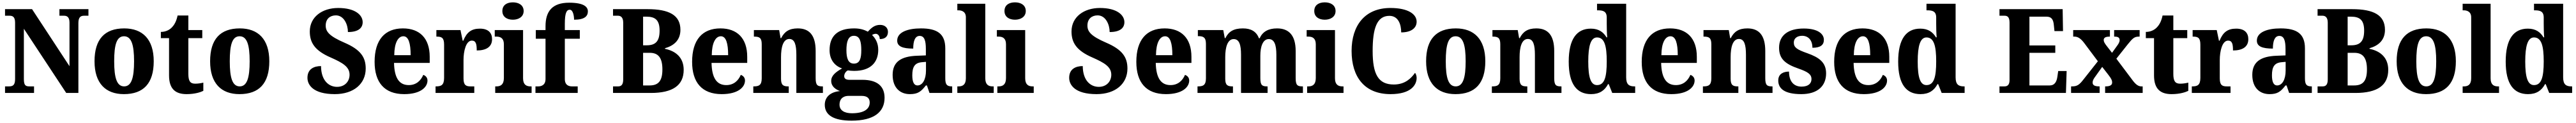

<svg xmlns="http://www.w3.org/2000/svg" viewBox="-20 -792 22021 1048"><path d="M23 0H271V-56H232C200 -56 184 -63 184 -119V-547L546 0H650V-595C650 -645 669 -658 698 -658H736V-714H488V-658H527C553 -658 574 -647 574 -599V-228L254 -714H23V-658H61C86 -658 109 -651 109 -599V-119C109 -63 87 -56 55 -56H23Z M1039 10C1207 10 1294 -82 1294 -270C1294 -458 1198 -550 1042 -550C875 -550 788 -458 788 -270C788 -82 883 10 1039 10ZM1041 -56C978 -56 956 -130 956 -270C956 -411 977 -483 1040 -483C1103 -483 1126 -411 1126 -270C1126 -130 1104 -56 1041 -56Z M1575 10C1647 10 1696 -7 1718 -18V-88C1698 -83 1673 -79 1648 -79C1604 -79 1590 -104 1590 -163V-467H1709V-536H1590V-660H1498C1489 -616 1473 -585 1455 -565C1437 -543 1403 -520 1355 -520V-467H1425V-149C1425 -31 1483 10 1575 10Z M2027 10C2195 10 2282 -82 2282 -270C2282 -458 2186 -550 2030 -550C1863 -550 1776 -458 1776 -270C1776 -82 1871 10 2027 10ZM2029 -56C1966 -56 1944 -130 1944 -270C1944 -411 1965 -483 2028 -483C2091 -483 2114 -411 2114 -270C2114 -130 2092 -56 2029 -56Z M2842 10C3003 10 3106 -78 3106 -208C3106 -305 3062 -369 2925 -428C2792 -485 2764 -524 2764 -574C2764 -632 2802 -661 2851 -661C2920 -661 2954 -583 2954 -519C3045 -519 3080 -555 3080 -603C3080 -664 3016 -724 2871 -724C2733 -724 2628 -647 2628 -524C2628 -429 2670 -361 2807 -302C2909 -257 2968 -223 2968 -155C2968 -100 2929 -52 2861 -52C2791 -52 2725 -105 2724 -229C2665 -229 2608 -205 2608 -129C2608 -70 2655 10 2842 10Z M3435 10C3576 10 3634 -50 3634 -106C3634 -130 3619 -147 3598 -154C3577 -105 3538 -67 3474 -67C3394 -67 3351 -125 3348 -256H3653V-308C3653 -467 3566 -550 3424 -550C3270 -550 3182 -453 3182 -265C3182 -91 3265 10 3435 10ZM3490 -322H3350C3351 -426 3382 -483 3428 -483C3472 -483 3490 -423 3490 -322Z M3703 0H4034V-56H4002C3966 -56 3942 -64 3942 -123V-282C3942 -353 3962 -446 4013 -446C4048 -446 4055 -417 4055 -362C4135 -362 4186 -392 4186 -458C4186 -511 4155 -548 4082 -548C4008 -548 3969 -516 3940 -445H3935L3916 -536H3710V-480H3713C3755 -480 3776 -471 3776 -412V-128C3776 -65 3749 -56 3707 -56H3703Z M4364 -624C4413 -624 4456 -649 4456 -698C4456 -749 4413 -772 4364 -772C4313 -772 4274 -749 4274 -698C4274 -649 4313 -624 4364 -624ZM4213 0H4524V-56H4514C4481 -56 4451 -69 4451 -125V-536H4209V-480H4225C4257 -480 4287 -467 4287 -415V-127C4287 -70 4258 -56 4224 -56H4213Z M4557 0H4918V-56H4870C4846 -56 4808 -63 4808 -119V-462H4936V-536H4808V-590C4808 -679 4822 -709 4850 -709C4879 -709 4887 -654 4887 -624C4978 -624 5005 -655 5005 -695C5005 -731 4975 -769 4845 -769C4700 -769 4643 -695 4643 -569V-536H4560V-462H4643V-119C4643 -63 4602 -56 4581 -56H4557Z M5220 0H5543C5731 0 5824 -65 5824 -197C5824 -300 5758 -357 5664 -376V-381C5737 -402 5796 -447 5796 -538C5796 -663 5699 -714 5515 -714H5220V-658H5262C5284 -658 5307 -647 5307 -599V-116C5307 -72 5292 -56 5264 -56H5220ZM5508 -406H5477V-650H5506C5581 -650 5618 -621 5618 -531C5618 -442 5585 -406 5508 -406ZM5532 -64H5477V-342H5534C5610 -342 5642 -296 5642 -200C5642 -99 5605 -64 5532 -64Z M6149 10C6290 10 6348 -50 6348 -106C6348 -130 6333 -147 6312 -154C6291 -105 6252 -67 6188 -67C6108 -67 6065 -125 6062 -256H6367V-308C6367 -467 6280 -550 6138 -550C5984 -550 5896 -453 5896 -265C5896 -91 5979 10 6149 10ZM6204 -322H6064C6065 -426 6096 -483 6142 -483C6186 -483 6204 -423 6204 -322Z M6419 0H6722V-56H6718C6677 -56 6656 -65 6656 -121V-306C6656 -387 6673 -460 6727 -460C6773 -460 6787 -410 6787 -325V0H7014V-56H7010C6968 -56 6952 -65 6952 -126V-357C6952 -492 6898 -550 6799 -550C6725 -550 6685 -522 6657 -467H6652L6640 -536H6424V-480H6428C6469 -480 6491 -471 6491 -416V-124C6491 -65 6465 -56 6423 -56H6419Z M7259 236C7450 236 7541 163 7541 41C7541 -56 7480 -112 7351 -112H7239C7215 -112 7196 -120 7196 -143C7196 -165 7212 -186 7227 -192C7238 -190 7268 -188 7281 -188C7423 -188 7487 -262 7487 -368C7487 -425 7463 -466 7434 -494C7442 -499 7453 -504 7466 -504C7480 -504 7500 -491 7500 -459C7553 -459 7570 -488 7570 -521C7570 -553 7546 -580 7503 -580C7457 -580 7429 -556 7398 -522C7365 -540 7329 -550 7281 -550C7137 -550 7071 -483 7071 -365C7071 -280 7118 -229 7178 -209C7123 -178 7085 -148 7085 -103C7085 -55 7123 -30 7160 -16C7080 -9 7030 33 7030 101C7030 189 7106 236 7259 236ZM7279 -250C7229 -250 7215 -298 7215 -364C7215 -433 7228 -487 7279 -487C7331 -487 7342 -435 7342 -365C7342 -297 7331 -250 7279 -250ZM7262 173C7200 173 7156 150 7156 100C7156 40 7200 25 7231 25H7346C7392 25 7414 45 7414 81C7414 140 7361 173 7262 173Z M7757 10C7826 10 7852 -11 7894 -64H7903L7925 0H8119V-56H8116C8073 -56 8060 -72 8060 -126V-380C8060 -505 7990 -550 7852 -550C7741 -550 7649 -519 7649 -446C7649 -397 7694 -378 7786 -378C7786 -446 7803 -486 7841 -486C7881 -486 7894 -447 7894 -374V-320L7818 -317C7679 -312 7610 -263 7610 -154C7610 -42 7676 10 7757 10ZM7822 -64C7792 -64 7778 -95 7778 -150C7778 -221 7798 -257 7861 -262L7895 -265V-191C7895 -115 7866 -64 7822 -64Z M8163 0H8474V-56H8464C8431 -56 8402 -69 8402 -125V-760H8163V-704H8174C8194 -704 8236 -697 8236 -645V-125C8236 -69 8207 -56 8174 -56H8163Z M8656 -624C8705 -624 8748 -649 8748 -698C8748 -749 8705 -772 8656 -772C8605 -772 8566 -749 8566 -698C8566 -649 8605 -624 8656 -624ZM8505 0H8816V-56H8806C8773 -56 8743 -69 8743 -125V-536H8501V-480H8517C8549 -480 8579 -467 8579 -415V-127C8579 -70 8550 -56 8516 -56H8505Z M9353 10C9514 10 9617 -78 9617 -208C9617 -305 9573 -369 9436 -428C9303 -485 9275 -524 9275 -574C9275 -632 9313 -661 9362 -661C9431 -661 9465 -583 9465 -519C9556 -519 9591 -555 9591 -603C9591 -664 9527 -724 9382 -724C9244 -724 9139 -647 9139 -524C9139 -429 9181 -361 9318 -302C9420 -257 9479 -223 9479 -155C9479 -100 9440 -52 9372 -52C9302 -52 9236 -105 9235 -229C9176 -229 9119 -205 9119 -129C9119 -70 9166 10 9353 10Z M9946 10C10087 10 10145 -50 10145 -106C10145 -130 10130 -147 10109 -154C10088 -105 10049 -67 9985 -67C9905 -67 9862 -125 9859 -256H10164V-308C10164 -467 10077 -550 9935 -550C9781 -550 9693 -453 9693 -265C9693 -91 9776 10 9946 10ZM10001 -322H9861C9862 -426 9893 -483 9939 -483C9983 -483 10001 -423 10001 -322Z M10216 0H10519V-56H10516C10474 -56 10453 -65 10453 -121V-306C10453 -387 10472 -459 10525 -459C10573 -459 10588 -410 10588 -325V0H10815V-56H10811C10769 -56 10753 -65 10753 -126V-318C10753 -394 10774 -459 10825 -459C10873 -459 10890 -410 10890 -325V0H11117V-56H11113C11071 -56 11055 -65 11055 -126V-357C11055 -492 10996 -550 10896 -550C10822 -550 10773 -523 10747 -466H10741C10719 -524 10673 -550 10604 -550C10524 -550 10482 -523 10454 -467H10449L10436 -536H10219V-484H10222C10264 -484 10288 -475 10288 -419V-124C10288 -65 10262 -56 10220 -56H10216Z M11304 -624C11353 -624 11396 -649 11396 -698C11396 -749 11353 -772 11304 -772C11253 -772 11214 -749 11214 -698C11214 -649 11253 -624 11304 -624ZM11153 0H11464V-56H11454C11421 -56 11391 -69 11391 -125V-536H11149V-480H11165C11197 -480 11227 -467 11227 -415V-127C11227 -70 11198 -56 11164 -56H11153Z M11866 10C12043 10 12089 -70 12089 -128C12089 -143 12084 -163 12075 -171C12043 -126 11991 -72 11894 -72C11761 -72 11713 -159 11713 -358C11713 -548 11748 -657 11856 -657C11933 -657 11957 -583 11957 -516C12045 -516 12089 -555 12089 -607C12089 -672 12015 -724 11865 -724C11647 -724 11533 -575 11533 -358C11533 -137 11643 10 11866 10Z M12421 10C12589 10 12676 -82 12676 -270C12676 -458 12580 -550 12424 -550C12257 -550 12170 -458 12170 -270C12170 -82 12265 10 12421 10ZM12423 -56C12360 -56 12338 -130 12338 -270C12338 -411 12359 -483 12422 -483C12485 -483 12508 -411 12508 -270C12508 -130 12486 -56 12423 -56Z M12732 0H13035V-56H13031C12990 -56 12969 -65 12969 -121V-306C12969 -387 12986 -460 13040 -460C13086 -460 13100 -410 13100 -325V0H13327V-56H13323C13281 -56 13265 -65 13265 -126V-357C13265 -492 13211 -550 13112 -550C13038 -550 12998 -522 12970 -467H12965L12953 -536H12737V-480H12741C12782 -480 12804 -471 12804 -416V-124C12804 -65 12778 -56 12736 -56H12732Z M13580 10C13653 10 13697 -22 13725 -75H13731L13761 0H13957V-56H13951C13906 -56 13880 -71 13880 -133V-760H13631V-704H13639C13680 -704 13714 -697 13714 -643V-590C13714 -553 13715 -507 13718 -474H13712C13686 -517 13647 -548 13578 -548C13458 -548 13389 -460 13389 -267C13389 -75 13458 10 13580 10ZM13631 -67C13577 -67 13556 -133 13556 -268C13556 -400 13577 -473 13631 -473C13695 -473 13714 -400 13714 -269C13714 -135 13695 -67 13631 -67Z M14266 10C14407 10 14465 -50 14465 -106C14465 -130 14450 -147 14429 -154C14408 -105 14369 -67 14305 -67C14225 -67 14182 -125 14179 -256H14484V-308C14484 -467 14397 -550 14255 -550C14101 -550 14013 -453 14013 -265C14013 -91 14096 10 14266 10ZM14321 -322H14181C14182 -426 14213 -483 14259 -483C14303 -483 14321 -423 14321 -322Z M14536 0H14839V-56H14835C14794 -56 14773 -65 14773 -121V-306C14773 -387 14790 -460 14844 -460C14890 -460 14904 -410 14904 -325V0H15131V-56H15127C15085 -56 15069 -65 15069 -126V-357C15069 -492 15015 -550 14916 -550C14842 -550 14802 -522 14774 -467H14769L14757 -536H14541V-480H14545C14586 -480 14608 -471 14608 -416V-124C14608 -65 14582 -56 14540 -56H14536Z M15377 10C15516 10 15589 -59 15589 -167C15589 -263 15525 -304 15430 -338C15338 -370 15313 -388 15313 -430C15313 -467 15344 -487 15384 -487C15436 -487 15472 -451 15472 -385C15540 -385 15570 -408 15570 -453C15570 -501 15522 -549 15398 -549C15271 -549 15187 -496 15187 -385C15187 -289 15242 -246 15352 -208C15432 -180 15464 -160 15464 -118C15464 -83 15440 -54 15379 -54C15315 -54 15272 -96 15272 -182C15226 -182 15180 -164 15180 -106C15180 -40 15229 10 15377 10Z M15911 10C16052 10 16110 -50 16110 -106C16110 -130 16095 -147 16074 -154C16053 -105 16014 -67 15950 -67C15870 -67 15827 -125 15824 -256H16129V-308C16129 -467 16042 -550 15900 -550C15746 -550 15658 -453 15658 -265C15658 -91 15741 10 15911 10ZM15966 -322H15826C15827 -426 15858 -483 15904 -483C15948 -483 15966 -423 15966 -322Z M16396 10C16469 10 16513 -22 16541 -75H16547L16577 0H16773V-56H16767C16722 -56 16696 -71 16696 -133V-760H16447V-704H16455C16496 -704 16530 -697 16530 -643V-590C16530 -553 16531 -507 16534 -474H16528C16502 -517 16463 -548 16394 -548C16274 -548 16205 -460 16205 -267C16205 -75 16274 10 16396 10ZM16447 -67C16393 -67 16372 -133 16372 -268C16372 -400 16393 -473 16447 -473C16511 -473 16530 -400 16530 -269C16530 -135 16511 -67 16447 -67Z M17071 0H17639L17645 -187H17573L17566 -139C17560 -95 17542 -64 17501 -64H17327V-342H17548V-405H17327V-650H17473C17516 -650 17532 -626 17536 -575L17541 -527H17614L17611 -714H17071V-658H17113C17136 -658 17157 -651 17157 -599V-110C17157 -71 17141 -56 17114 -56H17071Z M17683 0H17927V-56H17924C17883 -56 17867 -67 17867 -89C17867 -105 17876 -121 17888 -137L17949 -222L17999 -158C18030 -119 18034 -104 18034 -89C18034 -67 18016 -56 17978 -56H17974V0H18295V-56H18283C18259 -56 18236 -71 18208 -109L18070 -292L18168 -415C18209 -466 18225 -480 18261 -480H18269V-536H18051V-480H18054C18081 -480 18098 -474 18098 -450C18098 -432 18087 -416 18072 -396L18033 -342L17984 -405C17969 -425 17962 -437 17962 -451C17962 -467 17972 -480 18012 -480H18015V-536H17701V-480H17713C17742 -480 17767 -462 17794 -427L17912 -270L17793 -120C17755 -71 17737 -56 17692 -56H17683Z M18542 10C18614 10 18663 -7 18685 -18V-88C18665 -83 18640 -79 18615 -79C18571 -79 18557 -104 18557 -163V-467H18676V-536H18557V-660H18465C18456 -616 18440 -585 18422 -565C18404 -543 18370 -520 18322 -520V-467H18392V-149C18392 -31 18450 10 18542 10Z M18715 0H19046V-56H19014C18978 -56 18954 -64 18954 -123V-282C18954 -353 18974 -446 19025 -446C19060 -446 19067 -417 19067 -362C19147 -362 19198 -392 19198 -458C19198 -511 19167 -548 19094 -548C19020 -548 18981 -516 18952 -445H18947L18928 -536H18722V-480H18725C18767 -480 18788 -471 18788 -412V-128C18788 -65 18761 -56 18719 -56H18715Z M19379 10C19448 10 19474 -11 19516 -64H19525L19547 0H19741V-56H19738C19695 -56 19682 -72 19682 -126V-380C19682 -505 19612 -550 19474 -550C19363 -550 19271 -519 19271 -446C19271 -397 19316 -378 19408 -378C19408 -446 19425 -486 19463 -486C19503 -486 19516 -447 19516 -374V-320L19440 -317C19301 -312 19232 -263 19232 -154C19232 -42 19298 10 19379 10ZM19444 -64C19414 -64 19400 -95 19400 -150C19400 -221 19420 -257 19483 -262L19517 -265V-191C19517 -115 19488 -64 19444 -64Z M19790 0H20113C20301 0 20394 -65 20394 -197C20394 -300 20328 -357 20234 -376V-381C20307 -402 20366 -447 20366 -538C20366 -663 20269 -714 20085 -714H19790V-658H19832C19854 -658 19877 -647 19877 -599V-116C19877 -72 19862 -56 19834 -56H19790ZM20078 -406H20047V-650H20076C20151 -650 20188 -621 20188 -531C20188 -442 20155 -406 20078 -406ZM20102 -64H20047V-342H20104C20180 -342 20212 -296 20212 -200C20212 -99 20175 -64 20102 -64Z M20717 10C20885 10 20972 -82 20972 -270C20972 -458 20876 -550 20720 -550C20553 -550 20466 -458 20466 -270C20466 -82 20561 10 20717 10ZM20719 -56C20656 -56 20634 -130 20634 -270C20634 -411 20655 -483 20718 -483C20781 -483 20804 -411 20804 -270C20804 -130 20782 -56 20719 -56Z M21030 0H21341V-56H21331C21298 -56 21269 -69 21269 -125V-760H21030V-704H21041C21061 -704 21103 -697 21103 -645V-125C21103 -69 21074 -56 21041 -56H21030Z M21589 10C21662 10 21706 -22 21734 -75H21740L21770 0H21966V-56H21960C21915 -56 21889 -71 21889 -133V-760H21640V-704H21648C21689 -704 21723 -697 21723 -643V-590C21723 -553 21724 -507 21727 -474H21721C21695 -517 21656 -548 21587 -548C21467 -548 21398 -460 21398 -267C21398 -75 21467 10 21589 10ZM21640 -67C21586 -67 21565 -133 21565 -268C21565 -400 21586 -473 21640 -473C21704 -473 21723 -400 21723 -269C21723 -135 21704 -67 21640 -67Z"/></svg>

Font: Noto Serif Bengali SemiCondensed ExtraBold
Style: Regular
Weight: 800
Width: 4
Designer: Juan Bruce, Universal Thirst, Indian Type Foundry and the Monotype Design Team.
Foundry: Monotype Imaging Inc.
Version: Version 2.003